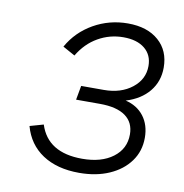

<svg xmlns="http://www.w3.org/2000/svg" viewBox="-66 -586 634 660"><g transform="rotate(10 251.0 -255.5)"><path d="M252 12Q175 12 124.2 -21.5Q73.5 -55 56.5 -117L104 -130.5Q133.5 -37.5 254 -37.5Q321 -37.5 361.2 -67.8Q401.5 -98 401.5 -148Q401.5 -190 371 -212Q340.5 -234 281.5 -234H198.5L207.5 -283.5H286.5Q346 -283.5 384.8 -314Q423.5 -344.5 423.5 -391Q423.5 -429.5 396.5 -451.5Q369.5 -473.5 322 -473.5Q274.5 -473.5 233.8 -450.2Q193 -427 166.5 -382.5L124 -406Q154.5 -460.5 209.5 -491.8Q264.5 -523 329 -523Q397 -523 436.5 -488.2Q476 -453.5 476 -394.5Q476 -346.5 447.5 -311.5Q419 -276.5 367 -260.5Q407.5 -251 430.8 -220.8Q454 -190.5 454 -145.5Q454 -99 428.2 -63.5Q402.5 -28 357 -8Q311.5 12 252 12Z"/></g></svg>

Font: Overpass ExtraLight
Style: Italic
Weight: 250
Italic angle: -10°
Designer: Delve Withrington, Dave Bailey, Thomas Jockin
Foundry: Delve Fonts LLC
Version: Version 4.000